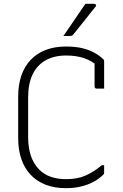

<svg xmlns="http://www.w3.org/2000/svg" viewBox="-20 -963 640 1003"><path d="M325 20Q265 20 218.5 2Q172 -16 140 -50Q108 -84 91.5 -132Q75 -180 75 -241V-459Q75 -520 91.5 -568Q108 -616 140 -650Q172 -684 218.5 -702Q265 -720 325 -720Q374 -720 411 -711Q448 -702 475 -686.5Q502 -671 520 -653Q522 -652 522.5 -650Q523 -648 523.5 -646Q524 -644 524 -643Q524 -608 524 -571.5Q524 -535 524 -500Q514 -500 504.5 -500Q495 -500 485 -500Q480 -500 477 -503Q474 -506 474 -511Q474 -537 474 -562.5Q474 -588 474 -613.5Q474 -639 474 -664L497 -613Q461 -645 420 -659Q379 -673 325 -673Q263 -673 218.5 -648Q174 -623 150.5 -574.5Q127 -526 127 -454V-246Q127 -194 140.5 -151.5Q154 -109 185 -77Q211 -51 246.5 -39Q282 -27 325 -27Q384 -27 427 -46Q470 -65 512 -100H524Q524 -95 524 -89.5Q524 -84 524 -78.5Q524 -73 524 -68.5Q524 -64 524 -61Q524 -58 523 -55.5Q522 -53 520 -51Q497 -28 467.5 -12.5Q438 3 402 11.5Q366 20 325 20ZM426 -943Q438 -943 444.5 -943Q451 -943 456.5 -943Q462 -943 472 -943Q478 -943 481 -938Q484 -933 479 -928Q461 -906 448 -889.5Q435 -873 423.5 -858.5Q412 -844 398 -826.5Q384 -809 363 -783Q361 -780 356.5 -777.5Q352 -775 346 -775Q339 -775 333.5 -775Q328 -775 322.5 -775Q317 -775 311 -775Q332 -805 350 -831.5Q368 -858 386.5 -885Q405 -912 426 -943Z"/></svg>

Font: Recursive Monospace Light
Style: Regular
Weight: 300
Version: Version 1.047